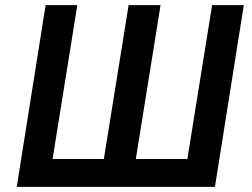

<svg xmlns="http://www.w3.org/2000/svg" viewBox="-20 -725 979 745"><path d="M45 0 157 -705H280L184 -108H383L479 -705H603L507 -108H707L803 -705H926L814 0Z"/></svg>

Font: Nunito Sans 7pt Condensed
Style: Bold Italic
Weight: 700
Width: 3
Italic angle: -9°
Designer: Vernon Adams
Foundry: Vernon Adams
Version: Version 3.101;gftools[0.9.27]